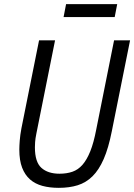

<svg xmlns="http://www.w3.org/2000/svg" viewBox="-20 -892 646 924"><path d="M245 -698 155 -249Q150 -224 149 -208.5Q148 -193 148 -183Q148 -112 179.5 -84Q211 -56 266 -56Q301 -56 328.5 -65.5Q356 -75 377 -99Q398 -123 414.5 -164Q431 -205 443 -268L529 -698H606L518 -260Q502 -179 479 -126.5Q456 -74 425 -43.5Q394 -13 354 -0.5Q314 12 263 12Q219 12 184 2.5Q149 -7 124.5 -28.5Q100 -50 86.5 -85Q73 -120 73 -172Q73 -189 75 -215.5Q77 -242 83 -274L168 -698ZM298 -872H544L532 -810H286Z"/></svg>

Font: IBM Plex Sans Condensed
Style: Italic
Weight: 400
Width: 3
Italic angle: -11°
Designer: Mike Abbink, Paul van der Laan, Pieter van Rosmalen
Foundry: Bold Monday
Version: Version 1.3